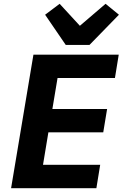

<svg xmlns="http://www.w3.org/2000/svg" viewBox="-20 -984 642 1004"><path d="M484 0 503.9 -122.2H204.9L233 -291.9H519.9L540.1 -414.1H253.9L280.9 -576H581L600.9 -698.2H154.8L38 0ZM215.9 -907 323.9 -748.9H447.8L601.9 -907L532 -964.1L397.7 -849.1L291.9 -964.1Z"/></svg>

Font: Margiela Mono Italic Bold It
Style: Regular
Weight: 700
Designer: Mike Abbink, Paul van der Laan, Pieter van Rosmalen
Foundry: Bold Monday
Version: Version 2.003 2021